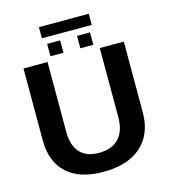

<svg xmlns="http://www.w3.org/2000/svg" viewBox="-129 -998 981 1111"><g transform="rotate(-15 361.0 -443.0)"><path d="M353 9.8Q211.4 9.8 135.7 -59.6Q60.1 -128.9 60.1 -257.8V-688H204.1V-269Q204.1 -188 243.2 -145.5Q282.2 -103 356.9 -103Q434.6 -103 475.8 -147Q517.1 -190.9 517.1 -273.9V-688H661.1V-265.1Q661.1 -134.3 580.6 -62.3Q500 9.8 353 9.8ZM485.8 -790V-715.8H408.2V-790ZM307.1 -790V-715.8H229V-790ZM208 -829.1V-896H506.8V-829.1Z"/></g></svg>

Font: Libra Sans Modern
Style: Bold
Weight: 700
Foundry: Stefan Peev, Context Ltd
Version: Version 1.000